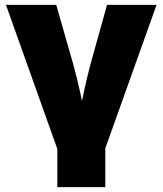

<svg xmlns="http://www.w3.org/2000/svg" viewBox="-20 -561 665 785"><path d="M217.3 56.2 4.4 -541H210L279.8 -296.9Q294.9 -242.2 307.4 -185.1Q319.8 -127.9 332 -63H298.8Q310.5 -127.9 322.8 -184.8Q335 -241.7 349.6 -296.9L417.5 -541H620.1L406.7 56.2ZM214.4 204.1V-3.4H410.6V204.1Z"/></svg>

Font: Inter 17pt Black
Style: Regular
Weight: 900
Version: Version 4.001;git-66647c0bb